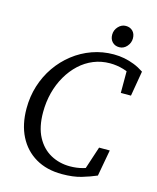

<svg xmlns="http://www.w3.org/2000/svg" viewBox="-126 -938 853 1041"><g transform="rotate(15 300.0 -418.0)"><path d="M322 15Q236 15 174 -21.5Q112 -58 78.5 -124Q45 -190 45 -280Q45 -347 64 -407.5Q83 -468 118 -518.5Q153 -569 201 -606.5Q249 -644 306.5 -664.5Q364 -685 427 -685Q458 -685 486.5 -679.5Q515 -674 543 -663Q571 -652 598 -634L574 -493H517V-632L557 -592Q533 -611 495.5 -622Q458 -633 420 -633Q371 -633 328 -615.5Q285 -598 250 -565.5Q215 -533 189.5 -489Q164 -445 150.5 -393Q137 -341 137 -283Q137 -200 166 -145.5Q195 -91 244 -64Q293 -37 353 -37Q390 -37 423.5 -46Q457 -55 487 -70L432 -30L480 -176H540L513 -28Q476 -12 430.5 1.5Q385 15 322 15ZM444 -730Q420 -730 405 -745.5Q390 -761 390 -786Q390 -812 408 -831.5Q426 -851 450 -851Q474 -851 489 -836Q504 -821 504 -795Q504 -770 486.5 -750Q469 -730 444 -730Z"/></g></svg>

Font: Source Serif 4 18pt
Style: Italic
Weight: 400
Italic angle: -12°
Designer: Frank Grießhammer
Foundry: Adobe Systems Incorporated
Version: Version 4.004;hotconv 1.0.116;makeotfexe 2.5.65601